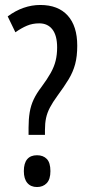

<svg xmlns="http://www.w3.org/2000/svg" viewBox="-20 -744 351 773"><path d="M95 -230Q95 -264 99.5 -291.5Q104 -319 115.5 -343.5Q127 -368 147 -394Q170 -425 184 -450Q198 -475 204 -499.5Q210 -524 210 -553Q210 -601 191 -625.5Q172 -650 138 -650Q111 -650 88.5 -640.5Q66 -631 42 -614L11 -678Q42 -701 75 -712.5Q108 -724 142 -724Q214 -724 252.5 -681.5Q291 -639 291 -560Q291 -517 282.5 -485.5Q274 -454 256.5 -425Q239 -396 211 -358Q192 -332 181 -311Q170 -290 165.5 -269Q161 -248 161 -221V-201H95ZM76 -55Q76 -87 89.5 -103Q103 -119 129 -119Q154 -119 168.5 -104Q183 -89 183 -55Q183 -22 168 -6.5Q153 9 129 9Q104 9 90 -7.5Q76 -24 76 -55Z"/></svg>

Font: Noto Sans Display ExtraCondensed
Style: Regular
Weight: 400
Width: 2
Version: Version 2.003